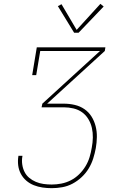

<svg xmlns="http://www.w3.org/2000/svg" viewBox="-20 -982 640 1002"><path d="M250 0Q225 0 201.5 -3.5Q178 -7 156.5 -15.5Q135 -24 117.5 -39Q100 -54 89 -74.5Q78 -95 75 -119Q72 -143 76 -167Q76 -167 76 -167.5Q76 -168 76 -169H97Q97 -169 97 -168.5Q97 -168 97 -167Q93 -146 96 -124.5Q99 -103 108 -85Q117 -67 132.5 -54Q148 -41 167 -33Q186 -25 207 -22Q228 -19 250 -19Q275 -19 300.5 -24Q326 -29 349.5 -41Q373 -53 392.5 -72Q412 -91 426 -114Q440 -137 447.5 -162Q455 -187 459 -212Q464 -238 464.5 -264Q465 -290 459.5 -314.5Q454 -339 441 -360.5Q428 -382 408.5 -396Q389 -410 364 -416Q339 -422 313 -422H197L201 -441L502 -716H190L169 -590H148L172 -735H530L527 -716L226 -441H313Q342 -441 370 -434.5Q398 -428 420.5 -412.5Q443 -397 457.5 -374Q472 -351 479 -323.5Q486 -296 485.5 -267Q485 -238 480 -209Q475 -182 466.5 -155Q458 -128 443 -103Q428 -78 406 -57.5Q384 -37 358.5 -23.5Q333 -10 305 -5Q277 0 250 0ZM367 -811 282 -950 301 -960 380 -826 504 -962 521 -948 390 -811Z"/></svg>

Font: Iosevka Slab ThExObl
Style: Regular
Weight: 100
Width: 7
Italic angle: -9°
Monospace: yes
Designer: Belleve Invis
Foundry: Belleve Invis
Version: Version 11.1.1; ttfautohint (v1.8.3)